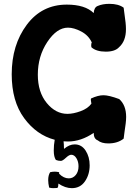

<svg xmlns="http://www.w3.org/2000/svg" viewBox="-20 -731 715 1000"><path d="M41 -344Q41 -497 119.5 -602Q198 -707 328 -707Q423 -707 468 -663Q470 -693 489 -700Q514 -711 550 -711Q597 -711 624 -691Q625 -680 628.5 -656.5Q632 -633 634 -614Q636 -595 636 -579Q636 -517 600 -485Q579 -462 531 -462Q481 -462 456 -485Q455 -487 455 -494Q455 -506 458 -510Q441 -547 403 -567Q365 -587 334 -587Q276 -587 226.5 -512.5Q177 -438 177 -342Q177 -251 223.5 -194.5Q270 -138 331 -138Q362 -138 400 -152Q438 -166 456 -191Q453 -209 453 -211Q453 -213 453.5 -215Q454 -217 454 -218Q491 -235 519 -235Q547 -235 601 -215Q637 -183 637 -122Q637 -106 634.5 -86.5Q632 -67 628.5 -44Q625 -21 624 -9Q593 16 544 16Q508 16 489 0Q468 -8 468 -39Q402 6 334 6Q330 6 322.5 5.5Q315 5 311 5Q312 11 312.5 21Q313 31 313 37.5Q313 44 314 44Q341 21 369 21Q405 21 426 53.5Q447 86 447 130Q447 178 422.5 213.5Q398 249 354 249Q320 249 284 225Q284 246 278 248Q274 248 267 248.5Q260 249 257 249Q246 249 236 246Q231 224 231 207Q231 182 241 166Q253 163 265 163Q276 163 288 166V174Q312 198 338 198Q360 198 374.5 180.5Q389 163 389 135Q389 111 378 93Q367 75 351 75Q340 75 323 91Q306 107 297 107Q283 107 271 102Q260 86 260 53Q260 24 265 -3Q170 -28 105.5 -116Q41 -204 41 -344Z"/></svg>

Font: Gorditas
Style: Regular
Weight: 400
Designer: Gustavo Dipre (gbrenda1987@gmail.com)
Foundry: Gustavo Dipre (gbrenda1987@gmail.com)
Version: Version 1.001